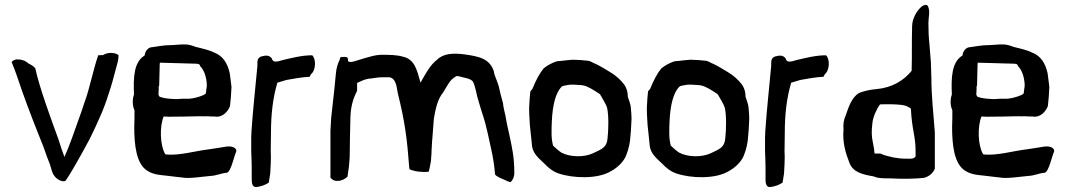

<svg xmlns="http://www.w3.org/2000/svg" viewBox="-20 -728 4321 778"><path d="M27 -477 40 -444C43 -436 46 -427 49 -419C74 -343 106 -259 135 -186L149 -151C158 -130 169 -94 178 -73C184 -59 185 -52 191 -33C199 -6 229 12 245 5C260 -14 304 -91 344 -166C361 -201 374 -228 392 -270C408 -309 417 -336 429 -375C438 -403 444 -431 452 -458C455 -469 459 -482 460 -496V-505C444 -517 414 -516 398 -505L378 -504C357 -444 344 -371 322 -312L310 -276C283 -199 259 -131 244 -99C242 -96 242 -93 241 -92C241 -93 240 -94 240 -95C231 -118 226 -135 217 -163C192 -231 139 -375 123 -451C119 -458 104 -467 95 -471C83 -483 63 -488 53 -487C43 -489 32 -483 27 -477Z M523 -345C516 -326 516 -301 525 -281C525 -257 525 -235 524 -213C524 -141 532 -64 577 -36C608 -16 643 -19 689 -12L716 -9C746 -3 796 -12 832 -15C857 -16 875 -26 899 -28C907 -29 916 -48 923 -71C929 -89 934 -108 936 -110C944 -129 919 -139 891 -133C875 -130 853 -127 827 -123C768 -116 709 -97 652 -102C650 -103 649 -105 648 -106C629 -141 626 -213 643 -256C649 -256 655 -255 663 -255C691 -255 760 -256 788 -257C800 -257 811 -256 822 -257C829 -256 836 -256 842 -256C846 -256 852 -256 860 -255C885 -256 904 -277 912 -298C915 -324 917 -349 918 -376C916 -395 913 -413 911 -431C902 -472 883 -502 848 -515C831 -524 806 -530 773 -538C760 -543 744 -549 725 -548C706 -548 684 -545 668 -545C644 -545 620 -540 598 -537C580 -537 568 -521 566 -503C522 -477 520 -413 523 -345ZM622 -345C622 -353 624 -366 623 -377C624 -380 624 -379 625 -381L627 -461C627 -466 627 -470 628 -474L771 -470C784 -470 790 -468 791 -460C805 -447 816 -420 818 -387V-379C817 -375 816 -364 814 -349C812 -347 808 -345 805 -343C787 -335 757 -326 732 -328C714 -329 701 -325 681 -327C662 -328 642 -330 627 -336C625 -338 623 -341 622 -345Z M998 -115C999 -90 1000 -68 1000 -48V0C1000 15 1003 28 1015 30C1036 29 1056 21 1069 12C1070 2 1074 -14 1075 -25C1075 -33 1077 -54 1077 -64C1078 -84 1078 -100 1077 -116C1078 -142 1077 -161 1078 -189C1078 -266 1086 -333 1104 -393C1115 -396 1127 -400 1141 -404C1168 -409 1201 -415 1235 -417L1240 -427C1261 -444 1261 -490 1245 -504C1203 -504 1162 -493 1127 -485C1101 -477 1086 -473 1081 -492C1071 -504 1059 -505 1038 -499C1029 -495 1024 -490 1023 -477V-461C1015 -373 1005 -286 999 -196L998 -170Z M1319 -9C1323 -1 1335 6 1348 5C1364 5 1379 -3 1388 -12C1389 -24 1393 -41 1394 -54C1394 -61 1397 -82 1397 -94C1398 -167 1398 -177 1400 -256C1402 -299 1411 -329 1427 -360V-392C1441 -398 1455 -406 1473 -409C1492 -410 1508 -415 1529 -415H1558C1580 -411 1586 -390 1592 -350C1621 -234 1630 -161 1638 -52C1638 -48 1639 -45 1640 -42C1651 -36 1680 -31 1687 -32C1696 -30 1708 -32 1717 -32C1719 -39 1722 -51 1723 -58C1724 -61 1727 -78 1727 -87C1728 -100 1729 -111 1729 -123C1731 -166 1734 -184 1738 -247C1745 -288 1753 -326 1776 -354C1782 -365 1788 -373 1796 -387C1805 -403 1815 -411 1830 -420C1833 -420 1836 -419 1838 -419C1839 -419 1841 -419 1843 -418C1859 -413 1883 -411 1894 -400C1900 -395 1906 -373 1914 -336C1922 -307 1930 -282 1936 -263C1950 -223 1964 -153 1975 -102C1979 -81 1983 -56 1985 -31L1986 -21C1993 -11 2019 -2 2032 4C2036 7 2042 8 2049 10C2057 3 2064 -11 2064 -26V-29C2064 -88 2056 -125 2045 -177C2039 -203 2031 -239 2029 -255C2025 -275 2020 -290 2018 -311C2012 -331 2006 -355 2001 -378C1999 -388 1984 -423 1982 -432V-436C1966 -491 1920 -499 1867 -507C1818 -514 1777 -512 1751 -486C1723 -465 1703 -427 1684 -393C1670 -441 1662 -487 1614 -498C1587 -506 1557 -506 1523 -506C1499 -505 1478 -498 1460 -493C1423 -483 1399 -470 1390 -481V-487C1390 -499 1380 -498 1365 -497C1360 -497 1357 -495 1357 -487C1349 -471 1343 -453 1341 -430L1335 -368L1329 -314C1327 -293 1324 -272 1322 -251L1319 -198V-13C1318 -12 1318 -10 1319 -9Z M2124 -289C2124 -273 2125 -257 2126 -239L2127 -222L2134 -155C2135 -148 2135 -142 2136 -135C2141 -104 2164 -86 2186 -65C2202 -48 2220 -33 2244 -25C2303 -5 2402 -2 2455 -34C2483 -49 2503 -70 2514 -91C2521 -106 2530 -133 2533 -159C2536 -187 2538 -216 2539 -246C2539 -258 2538 -274 2536 -294C2535 -305 2529 -321 2524 -336C2524 -355 2519 -372 2509 -386C2493 -406 2476 -422 2452 -436C2439 -444 2413 -460 2394 -469C2383 -472 2375 -481 2361 -482C2343 -484 2319 -486 2300 -486C2283 -484 2272 -484 2251 -481C2245 -481 2239 -480 2234 -479C2215 -472 2199 -464 2183 -451C2167 -432 2152 -404 2137 -367L2129 -358C2127 -340 2125 -317 2124 -289ZM2215 -187C2215 -203 2215 -219 2216 -235C2219 -304 2232 -351 2254 -375C2256 -376 2257 -378 2259 -379C2263 -380 2270 -382 2278 -383C2294 -387 2318 -384 2337 -383C2339 -383 2340 -382 2342 -382C2360 -380 2387 -362 2404 -351C2408 -349 2410 -347 2412 -345C2421 -328 2436 -306 2440 -291C2444 -273 2445 -252 2445 -229C2445 -208 2444 -188 2442 -169C2439 -131 2421 -125 2383 -107C2347 -90 2291 -91 2256 -109C2246 -115 2230 -129 2221 -138C2217 -154 2215 -170 2215 -187Z M2601 -289C2601 -273 2602 -257 2603 -239L2604 -222L2611 -155C2612 -148 2612 -142 2613 -135C2618 -104 2641 -86 2663 -65C2679 -48 2697 -33 2721 -25C2780 -5 2879 -2 2932 -34C2960 -49 2980 -70 2991 -91C2998 -106 3007 -133 3010 -159C3013 -187 3015 -216 3016 -246C3016 -258 3015 -274 3013 -294C3012 -305 3006 -321 3001 -336C3001 -355 2996 -372 2986 -386C2970 -406 2953 -422 2929 -436C2916 -444 2890 -460 2871 -469C2860 -472 2852 -481 2838 -482C2820 -484 2796 -486 2777 -486C2760 -484 2749 -484 2728 -481C2722 -481 2716 -480 2711 -479C2692 -472 2676 -464 2660 -451C2644 -432 2629 -404 2614 -367L2606 -358C2604 -340 2602 -317 2601 -289ZM2692 -187C2692 -203 2692 -219 2693 -235C2696 -304 2709 -351 2731 -375C2733 -376 2734 -378 2736 -379C2740 -380 2747 -382 2755 -383C2771 -387 2795 -384 2814 -383C2816 -383 2817 -382 2819 -382C2837 -380 2864 -362 2881 -351C2885 -349 2887 -347 2889 -345C2898 -328 2913 -306 2917 -291C2921 -273 2922 -252 2922 -229C2922 -208 2921 -188 2919 -169C2916 -131 2898 -125 2860 -107C2824 -90 2768 -91 2733 -109C2723 -115 2707 -129 2698 -138C2694 -154 2692 -170 2692 -187Z M3080 -115C3081 -90 3082 -68 3082 -48V0C3082 15 3085 28 3097 30C3118 29 3138 21 3151 12C3152 2 3156 -14 3157 -25C3157 -33 3159 -54 3159 -64C3160 -84 3160 -100 3159 -116C3160 -142 3159 -161 3160 -189C3160 -266 3168 -333 3186 -393C3197 -396 3209 -400 3223 -404C3250 -409 3283 -415 3317 -417L3322 -427C3343 -444 3343 -490 3327 -504C3285 -504 3244 -493 3209 -485C3183 -477 3168 -473 3163 -492C3153 -504 3141 -505 3120 -499C3111 -495 3106 -490 3105 -477V-461C3097 -373 3087 -286 3081 -196L3080 -170Z M3398 -202C3393 -152 3407 -106 3421 -71C3435 -29 3476 -21 3521 -13C3542 -2 3583 -7 3619 -4C3654 -3 3689 -4 3722 -7C3743 -11 3762 -27 3768 -45V-191C3763 -263 3754 -336 3754 -413L3752 -476L3746 -551C3743 -577 3742 -606 3742 -635C3742 -656 3749 -680 3742 -698C3739 -711 3727 -711 3714 -701C3695 -685 3676 -652 3676 -622C3674 -563 3676 -500 3674 -441C3643 -403 3597 -373 3532 -367C3505 -365 3481 -359 3460 -351C3432 -332 3421 -302 3406 -258C3399 -243 3396 -225 3398 -202ZM3515 -229C3517 -254 3534 -290 3546 -305C3576 -306 3606 -306 3632 -303C3650 -301 3660 -296 3671 -288C3675 -201 3690 -178 3690 -117V-94C3682 -83 3670 -85 3652 -85C3633 -85 3616 -87 3600 -90C3585 -94 3561 -98 3548 -106H3524C3523 -111 3522 -117 3522 -123L3516 -156C3512 -174 3511 -198 3515 -229Z M3837 -345C3830 -326 3830 -301 3839 -281C3839 -257 3839 -235 3838 -213C3838 -141 3846 -64 3891 -36C3922 -16 3957 -19 4003 -12L4030 -9C4060 -3 4110 -12 4146 -15C4171 -16 4189 -26 4213 -28C4221 -29 4230 -48 4237 -71C4243 -89 4248 -108 4250 -110C4258 -129 4233 -139 4205 -133C4189 -130 4167 -127 4141 -123C4082 -116 4023 -97 3966 -102C3964 -103 3963 -105 3962 -106C3943 -141 3940 -213 3957 -256C3963 -256 3969 -255 3977 -255C4005 -255 4074 -256 4102 -257C4114 -257 4125 -256 4136 -257C4143 -256 4150 -256 4156 -256C4160 -256 4166 -256 4174 -255C4199 -256 4218 -277 4226 -298C4229 -324 4231 -349 4232 -376C4230 -395 4227 -413 4225 -431C4216 -472 4197 -502 4162 -515C4145 -524 4120 -530 4087 -538C4074 -543 4058 -549 4039 -548C4020 -548 3998 -545 3982 -545C3958 -545 3934 -540 3912 -537C3894 -537 3882 -521 3880 -503C3836 -477 3834 -413 3837 -345ZM3936 -345C3936 -353 3938 -366 3937 -377C3938 -380 3938 -379 3939 -381L3941 -461C3941 -466 3941 -470 3942 -474L4085 -470C4098 -470 4104 -468 4105 -460C4119 -447 4130 -420 4132 -387V-379C4131 -375 4130 -364 4128 -349C4126 -347 4122 -345 4119 -343C4101 -335 4071 -326 4046 -328C4028 -329 4015 -325 3995 -327C3976 -328 3956 -330 3941 -336C3939 -338 3937 -341 3936 -345Z"/></svg>

Font: Vapor
Style: Regular
Weight: 400
Foundry: Cannot Into Space Fonts
Version: Version 0.179